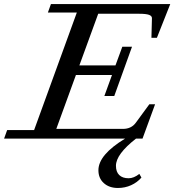

<svg xmlns="http://www.w3.org/2000/svg" viewBox="-64 -683 859 946"><path d="M-43.9 0 -28.8 -42H104L314.5 -621.1H171.9L187 -663.1H774.9L709 -496.6H682.1L684.6 -592.8Q685.1 -604.5 670.2 -609.9Q655.3 -615.2 622.1 -615.2H419.9L327.1 -360.8H504.9L538.6 -452.6H586.4L499 -210H450.2L487.8 -313.5H310.1L213.4 -47.9H541.5Q583 -47.9 605 -78.1L671.9 -169.4H700.2L638.2 0H606Q507.3 77.1 507.3 133.8Q507.3 163.6 523.4 179.4Q539.6 195.3 569.8 195.3Q595.2 195.3 622.6 173.8L632.8 191.9Q612.3 215.8 582 229.5Q551.8 243.2 517.1 243.2Q474.1 243.2 447.5 219.2Q420.9 195.3 420.9 155.8Q420.9 79.6 552.2 0Z"/></svg>

Font: Elstob 6pt Medium
Style: Italic
Weight: 500
Italic angle: -20°
Designer: Peter S. Baker
Version: Version 1.015